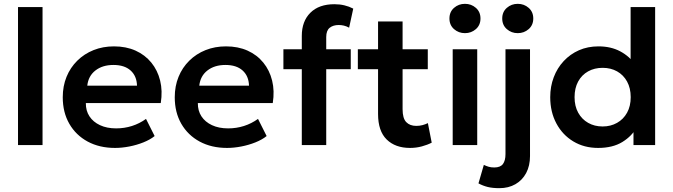

<svg xmlns="http://www.w3.org/2000/svg" viewBox="-20 -757 3512 1002"><path d="M74 0V-720H202V0Z M580.5 15Q499 15 437.5 -18.2Q376 -51.5 341.8 -111Q307.5 -170.5 307.5 -249.5Q307.5 -307.5 327.2 -356Q347 -404.5 383.2 -440.2Q419.5 -476 468.2 -495.5Q517 -515 575 -515Q638 -515 687.5 -492.8Q737 -470.5 769.8 -430.2Q802.5 -390 815.8 -336.2Q829 -282.5 819 -219H428Q427.5 -179.5 446.8 -150Q466 -120.5 501.8 -103.8Q537.5 -87 586 -87Q629 -87 668.5 -99.5Q708 -112 742 -136.5L787 -47Q763.5 -28 728.5 -14Q693.5 0 654.8 7.5Q616 15 580.5 15ZM435.5 -310H695Q693.5 -360.5 661.5 -389.2Q629.5 -418 572 -418Q515 -418 478 -389.2Q441 -360.5 435.5 -310Z M1165 15Q1083.5 15 1022 -18.2Q960.5 -51.5 926.2 -111Q892 -170.5 892 -249.5Q892 -307.5 911.8 -356Q931.5 -404.5 967.8 -440.2Q1004 -476 1052.8 -495.5Q1101.5 -515 1159.5 -515Q1222.5 -515 1272 -492.8Q1321.5 -470.5 1354.2 -430.2Q1387 -390 1400.2 -336.2Q1413.5 -282.5 1403.5 -219H1012.5Q1012 -179.5 1031.2 -150Q1050.5 -120.5 1086.2 -103.8Q1122 -87 1170.5 -87Q1213.5 -87 1253 -99.5Q1292.5 -112 1326.5 -136.5L1371.5 -47Q1348 -28 1313 -14Q1278 0 1239.2 7.5Q1200.5 15 1165 15ZM1020 -310H1279.5Q1278 -360.5 1246 -389.2Q1214 -418 1156.5 -418Q1099.5 -418 1062.5 -389.2Q1025.5 -360.5 1020 -310Z M1555 0V-569.5Q1555 -646 1599.8 -690.5Q1644.5 -735 1725 -735Q1753 -735 1777.2 -729.2Q1801.5 -723.5 1823.5 -712L1802 -612.5Q1787.5 -620.5 1774 -623.5Q1760.5 -626.5 1748 -626.5Q1718.5 -626.5 1700.5 -612Q1682.5 -597.5 1682.5 -563.5V-500H1810.5V-396H1682.5V0ZM1459 -396V-500H1569.5V-396Z M2120 15Q2043 15 1998 -29Q1953 -73 1953 -162V-645H2081V-500H2212.5V-396H2081V-187.5Q2081 -139.5 2100 -119.8Q2119 -100 2152.5 -100Q2169.5 -100 2184.8 -104Q2200 -108 2213 -114.5L2233 -12.5Q2211 -1 2181.5 7Q2152 15 2120 15ZM1847.5 -396V-500H1967.5V-396Z M2342.5 0V-500H2470.5V0ZM2406.5 -584Q2373.5 -584 2349.5 -605Q2325.5 -626 2325.5 -660.5Q2325.5 -695 2349.5 -716Q2373.5 -737 2406.5 -737Q2439.5 -737 2463.5 -716Q2487.5 -695 2487.5 -660.5Q2487.5 -626 2463.5 -605Q2439.5 -584 2406.5 -584Z M2586 225Q2551 225 2525.5 218.8Q2500 212.5 2477 200L2505 103.5Q2517.5 109.5 2530 113.2Q2542.5 117 2559.5 117Q2591 117 2604.5 99.2Q2618 81.5 2618 47V-500H2746V57.5Q2746 108 2726 145.8Q2706 183.5 2670 204.2Q2634 225 2586 225ZM2682 -584Q2649 -584 2625 -605Q2601 -626 2601 -660.5Q2601 -695 2625 -716Q2649 -737 2682 -737Q2715 -737 2739 -716Q2763 -695 2763 -660.5Q2763 -626 2739 -605Q2715 -584 2682 -584Z M3101.5 15Q3028.5 15 2972 -19Q2915.5 -53 2883.5 -113Q2851.5 -173 2851.5 -250Q2851.5 -305.5 2869.8 -353.8Q2888 -402 2921.8 -438.2Q2955.5 -474.5 3001.5 -494.8Q3047.5 -515 3103.5 -515Q3168 -515 3216.5 -489.2Q3265 -463.5 3299 -416.5L3271 -387.5V-720H3399V0H3286V-123.5L3304 -94.5Q3278.5 -47 3228 -16Q3177.5 15 3101.5 15ZM3125 -97Q3167 -97 3200.2 -115.8Q3233.5 -134.5 3252.5 -168.8Q3271.5 -203 3271.5 -250Q3271.5 -297 3252.5 -331.5Q3233.5 -366 3200.5 -384.5Q3167.5 -403 3125 -403Q3082.5 -403 3049.2 -384.5Q3016 -366 2997.2 -331.5Q2978.5 -297 2978.5 -250Q2978.5 -203 2997.5 -168.8Q3016.5 -134.5 3049.5 -115.8Q3082.5 -97 3125 -97Z"/></svg>

Font: Geologica Medium
Style: Regular
Weight: 500
Designer: Sindre Bremnes, Frode Helland
Foundry: Monokrom Skriftforlag AS
Version: Version 1.010;gftools[0.9.28]